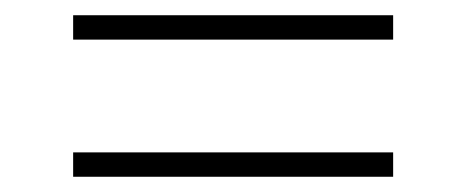

<svg xmlns="http://www.w3.org/2000/svg" viewBox="-20 -356 602 252"><path d="M76 -336H496V-304H76ZM76 -156H496V-124H76Z"/></svg>

Font: Ysabeau Light
Style: Italic
Weight: 300
Italic angle: -12°
Designer: Christian Thalmann (Catharsis Fonts)
Version: Version 0.003